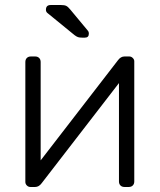

<svg xmlns="http://www.w3.org/2000/svg" viewBox="-20 -745 636 765"><path d="M81 0ZM493 0H476Q466 0 460 -6Q454 -12 454 -22V-414L146 -15Q135 0 120 0H101Q93 0 87 -6Q81 -12 81 -20V-498Q81 -508 87 -514Q93 -520 103 -520H120Q130 -520 136 -514Q142 -508 142 -498V-106L450 -505Q461 -520 476 -520H495Q503 -520 509 -514Q515 -508 515 -501V-22Q515 -12 509 -6Q503 0 493 0ZM334 -611Q334 -595 318 -595H308Q297 -595 291 -597Q285 -599 277 -605L168 -694Q163 -699 163 -706Q163 -725 182 -725H223Q237 -725 244 -721.5Q251 -718 260 -707L329 -624Q334 -619 334 -611Z"/></svg>

Font: Hezaedrus Light
Style: Regular
Weight: 300
Designer: Hubert & Fischer
Foundry: Hubert & Fischer
Version: Version 1.10;September 3, 2019;FontCreator 11.5.0.2425 64-bi